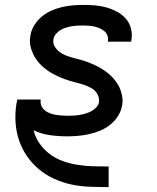

<svg xmlns="http://www.w3.org/2000/svg" viewBox="-20 -548 640 783"><path d="M422 215Q383 215 344.5 213.5Q306 212 269.5 204Q233 196 199.5 180.5Q166 165 138.5 142Q111 119 90.5 89.5Q70 60 58 25Q46 -10 43.5 -48Q41 -86 47 -125Q48 -129 49 -133Q50 -137 50 -141Q50 -141 50.5 -141Q51 -141 51 -142H146Q146 -141 146 -140.5Q146 -140 146 -139Q144 -127 149 -116Q154 -105 162.5 -98Q171 -91 182.5 -86.5Q194 -82 205.5 -80Q217 -78 229.5 -77Q242 -76 254 -76Q266 -76 278.5 -76.5Q291 -77 303 -79Q315 -81 327.5 -84.5Q340 -88 351.5 -94Q363 -100 372.5 -110Q382 -120 384 -132Q385 -144 381.5 -154.5Q378 -165 371 -173.5Q364 -182 354.5 -187.5Q345 -193 334.5 -197.5Q324 -202 313.5 -205Q303 -208 292 -211H291Q267 -217 243.5 -225.5Q220 -234 198.5 -245.5Q177 -257 158.5 -272.5Q140 -288 126.5 -308Q113 -328 106 -352.5Q99 -377 104 -403Q107 -424 119.5 -444.5Q132 -465 150 -480Q168 -495 189.5 -504.5Q211 -514 232.5 -519Q254 -524 276 -526Q298 -528 320 -528Q344 -528 368 -526Q392 -524 414.5 -517.5Q437 -511 457.5 -500Q478 -489 493 -472Q508 -455 514 -432Q520 -409 516 -385Q516 -383 515.5 -381.5Q515 -380 515 -378H419Q419 -379 419.5 -379.5Q420 -380 420 -381Q422 -393 418 -403.5Q414 -414 405.5 -421Q397 -428 387 -432.5Q377 -437 366 -439.5Q355 -442 343 -443Q331 -444 320 -444Q308 -444 296.5 -443.5Q285 -443 273 -441Q261 -439 249.5 -435.5Q238 -432 227.5 -426Q217 -420 208.5 -410Q200 -400 198 -388Q195 -372 203 -358.5Q211 -345 223 -336Q235 -327 249.5 -321.5Q264 -316 279 -312Q294 -308 309 -304Q324 -300 338.5 -294.5Q353 -289 367 -282.5Q381 -276 394 -268Q407 -260 418.5 -251Q430 -242 440 -231Q450 -220 458.5 -207Q467 -194 472 -179.5Q477 -165 479 -149.5Q481 -134 478 -118Q474 -95 461 -74.5Q448 -54 429 -39Q410 -24 388 -15Q366 -6 343.5 -1Q321 4 298.5 6Q276 8 254 8Q218 8 182.5 3Q147 -2 117 -17Q124 13 141.5 37.5Q159 62 182.5 80Q206 98 235 108.5Q264 119 295 124Q326 129 358 130Q390 131 422 131H423V215Z"/></svg>

Font: Iosevka SS04 Md Ex Obl
Style: Regular
Weight: 500
Width: 7
Italic angle: -9°
Monospace: yes
Designer: Belleve Invis
Foundry: Belleve Invis
Version: Version 19.0.0; ttfautohint (v1.8.4)